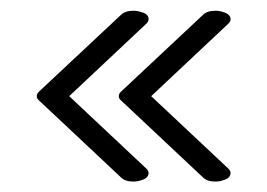

<svg xmlns="http://www.w3.org/2000/svg" viewBox="-20 -525 500 359"><path d="M382.8 -185.5Q367.2 -185.5 359.4 -193.4L206.1 -337.4Q202.1 -340.8 202.1 -345.2Q202.1 -349.6 206.1 -353.5L359.4 -497.1Q367.2 -504.9 382.8 -504.9Q390.1 -504.9 397.5 -502.4Q411.1 -498.5 411.1 -488.8Q411.1 -484.9 407.2 -481L262.7 -345.2L407.2 -209.5Q411.1 -205.6 411.1 -201.7Q411.1 -191.9 397.5 -188Q390.1 -185.5 382.8 -185.5ZM229.5 -185.5Q213.9 -185.5 206.1 -193.4L52.7 -337.4Q48.8 -340.8 48.8 -345.2Q48.8 -349.6 52.7 -353.5L206.1 -497.1Q213.9 -504.9 229.5 -504.9Q236.8 -504.9 244.1 -502.4Q257.8 -499 257.8 -489.3Q257.8 -484.9 253.9 -481L109.4 -345.2L253.9 -209.5Q257.8 -205.6 257.8 -201.7Q257.8 -191.9 244.1 -188Q236.8 -185.5 229.5 -185.5Z"/></svg>

Font: Gayathri
Style: Regular
Weight: 400
Designer: Binoy Dominic <binoy.domenic@gmail.com>
Foundry: SMC
Version: Version 1.000